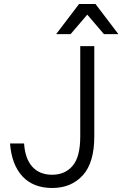

<svg xmlns="http://www.w3.org/2000/svg" viewBox="-20 -930 610 957"><path d="M240 7Q146 7 92 -51Q38 -109 30 -215H100Q105 -139 141 -99Q177 -59 240 -59Q304 -59 342 -103.5Q380 -148 380 -250V-700H450V-250Q450 -119 392.5 -56Q335 7 240 7ZM415 -857 332 -760H260L374 -910H456L570 -760H498Z"/></svg>

Font: PT Root UI Web
Style: Regular
Weight: 400
Designer: Vitaly Kuzmin
Foundry: ParaType Ltd.
Version: Version 1.000W